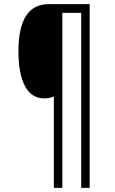

<svg xmlns="http://www.w3.org/2000/svg" viewBox="-20 -780 553 927"><path d="M413 127H372V-718H281V127H240V-314Q219 -305 194 -305Q132 -305 100.5 -364.5Q69 -424 69 -532Q69 -760 215 -760H413Z"/></svg>

Font: Noto Sans Lao UI Cond Light
Style: Regular
Weight: 300
Width: 3
Designer: Monotype Design Team
Foundry: Monotype Imaging Inc.
Version: Version 2.000; ttfautohint (v1.8.4.7-5d5b)